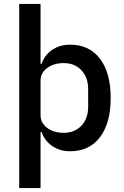

<svg xmlns="http://www.w3.org/2000/svg" viewBox="-20 -760 632 980"><path d="M78 200V-740H187V-434H192Q208 -480 247 -506Q286 -532 338 -532Q436 -532 490.5 -460Q545 -388 545 -260Q545 -132 490.5 -60Q436 12 338 12Q286 12 247.5 -14Q209 -40 192 -86H187V200ZM305 -82Q361 -82 395.5 -118.5Q430 -155 430 -215V-305Q430 -365 395.5 -401.5Q361 -438 305 -438Q255 -438 221 -413Q187 -388 187 -349V-171Q187 -132 221 -107Q255 -82 305 -82Z"/></svg>

Font: IBM Plex Sans Medm
Style: Regular
Weight: 500
Designer: Mike Abbink, Paul van der Laan, Pieter van Rosmalen
Foundry: Bold Monday
Version: Version 3.005